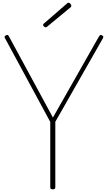

<svg xmlns="http://www.w3.org/2000/svg" viewBox="-20 -1410 812 1444"><path d="M377 14Q358 14 358 -1V-493L17 -1124Q13 -1131 15 -1135.5Q17 -1140 26 -1145Q36 -1149 40 -1146Q44 -1143 49 -1133L378 -526L721 -1130Q728 -1142 733 -1145.5Q738 -1149 746 -1145Q755 -1140 756.5 -1135.5Q758 -1131 755 -1124L396 -494V-1Q396 14 377 14ZM323 -1204Q318 -1204 311 -1210.5Q304 -1217 304 -1222Q304 -1224 305 -1227Q306 -1230 309 -1232L482 -1382Q486 -1385 488.5 -1387.5Q491 -1390 494 -1390Q499 -1390 504.5 -1386Q510 -1382 513 -1376.5Q516 -1371 516 -1366Q516 -1363 515.5 -1361Q515 -1359 512 -1356L335 -1210Q330 -1208 328 -1206Q326 -1204 323 -1204Z"/></svg>

Font: Playwrite BR Thin
Style: Regular
Weight: 250
Version: Version 1.003